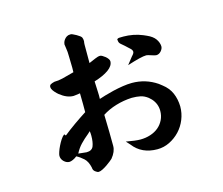

<svg xmlns="http://www.w3.org/2000/svg" viewBox="-106 -804 1212 1045"><g transform="rotate(-15 500.0 -281.5)"><path d="M833 -472.7Q833 -459 821.3 -445.8Q809.6 -432.6 793.9 -432.6Q791 -432.6 783.2 -434.6Q775.4 -436.5 767.1 -439.5Q758.8 -442.4 751.5 -444.3Q744.1 -446.3 741.2 -446.3Q726.6 -446.3 698.7 -439.5Q670.9 -432.6 631.8 -419.9L664.1 -460.9Q677.7 -474.6 677.7 -483.4Q677.7 -493.2 667 -502.9L656.2 -512.7Q651.4 -517.6 642.1 -525.9Q632.8 -534.2 622.1 -543Q613.3 -550.8 612.3 -560.1Q611.3 -569.3 610.4 -568.4Q612.3 -576.2 624.5 -576.7Q636.7 -577.1 647.5 -577.1Q673.8 -577.1 701.7 -571.8Q729.5 -566.4 754.9 -555.7L772.5 -547.9Q803.7 -534.2 817.9 -514.2Q832 -494.1 833 -472.7ZM281.2 -21.5Q284.2 -21.5 286.6 -21Q289.1 -20.5 291 -20.5Q321.3 -20.5 330.1 -43Q338.9 -65.4 338.9 -100.6Q338.9 -108.4 338.4 -114.3Q337.9 -120.1 336.9 -127L324.2 -115.2Q298.8 -94.7 278.8 -73.7Q258.8 -52.7 245.1 -25.4ZM439.5 -16.6Q439.5 15.6 412.1 48.8Q409.2 51.8 398.9 60.1Q388.7 68.4 376 77.1Q363.3 85.9 349.6 92.8Q335.9 99.6 327.1 99.6Q319.3 99.6 308.1 90.8Q296.9 82 296.9 68.4Q289.1 31.2 269.5 13.7Q250 -3.9 230.5 -13.7Q219.7 -4.9 207.5 0.5Q195.3 5.9 187.5 5.9Q170.9 5.9 156.7 -7.8Q142.6 -21.5 142.6 -40Q142.6 -46.9 147.5 -61.5Q152.3 -76.2 160.2 -92.3Q168 -108.4 177.7 -123.5Q187.5 -138.7 198.2 -146.5Q199.2 -146.5 201.2 -142.6Q203.1 -138.7 205.1 -138.7Q207 -138.7 209 -140.6Q219.7 -149.4 235.8 -161.6Q252 -173.8 270 -186.5Q288.1 -199.2 306.2 -211.4Q324.2 -223.6 339.8 -233.4Q339.8 -252.9 339.8 -279.3Q339.8 -305.7 338.9 -339.8Q323.2 -337.9 314.5 -336.4Q305.7 -335 301.8 -335Q264.6 -335 225.6 -366.2L216.8 -374Q191.4 -398.4 191.4 -414.1Q191.4 -423.8 198.2 -428.2Q205.1 -432.6 220.7 -436.5Q243.2 -436.5 267.6 -442.4Q292 -448.2 334 -460Q335 -485.4 334 -507.3Q333 -529.3 333 -550.8Q333 -576.2 329.6 -594.7Q326.2 -613.3 326.2 -619.1Q326.2 -623 328.6 -630.4Q331.1 -637.7 336.4 -645Q341.8 -652.3 350.1 -657.7Q358.4 -663.1 370.1 -663.1Q376 -664.1 383.8 -660.2Q391.6 -656.2 403.3 -650.4Q425.8 -637.7 429.7 -629.4Q433.6 -621.1 433.6 -608.4Q432.6 -603.5 432.1 -598.6Q431.6 -593.8 431.6 -588.9V-565.4V-549.8V-485.4Q450.2 -493.2 467.8 -501Q485.4 -508.8 497.1 -508.8Q502 -508.8 509.8 -504.4Q517.6 -500 525.4 -493.7Q533.2 -487.3 538.6 -479.5Q543.9 -471.7 543.9 -465.8Q543.9 -440.4 514.2 -418.9Q484.4 -397.5 432.6 -381.8Q433.6 -346.7 435.1 -323.7Q436.5 -300.8 435.5 -282.2Q447.3 -286.1 469.7 -293Q492.2 -299.8 519 -306.2Q545.9 -312.5 574.2 -316.9Q602.5 -321.3 626 -321.3Q703.1 -321.3 766.6 -278.3L784.2 -264.6Q817.4 -239.3 832 -205.1Q846.7 -170.9 847.7 -129.9Q847.7 -91.8 833.5 -56.6Q819.3 -21.5 794.4 4.9Q769.5 31.2 736.8 47.4Q704.1 63.5 668 63.5Q580.1 63.5 532.2 1Q527.3 -3.9 522.9 -9.3Q518.6 -14.6 511.7 -21.5Q538.1 -16.6 558.1 -14.2Q578.1 -11.7 591.8 -11.7Q622.1 -11.7 648.9 -20.5Q675.8 -29.3 694.8 -45.4Q713.9 -61.5 725.1 -84.5Q736.3 -107.4 736.3 -134.8Q736.3 -174.8 709 -205.1L694.3 -218.8Q673.8 -234.4 652.8 -238.8Q631.8 -243.2 604.5 -243.2Q558.6 -241.2 514.6 -228Q470.7 -214.8 436.5 -192.4Q439.5 -86.9 439.5 -16.6Z"/></g></svg>

Font: JasonHandwriting1
Style: Regular
Weight: 400
Version: Version 1.48.20